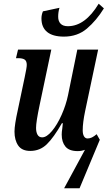

<svg xmlns="http://www.w3.org/2000/svg" viewBox="-20 -803 579 1033"><path d="M203 -704Q203 -723 211 -742L300 -761Q293 -738 293 -713Q293 -689 306 -675.5Q319 -662 345 -662Q438 -662 511 -783L539 -758Q499 -693 448 -649.5Q397 -606 324 -606Q264 -606 233.5 -631Q203 -656 203 -704ZM437 3Q418 10 398 10Q352 10 332 -14.5Q312 -39 312 -79Q312 -93 315 -111L318 -140H313Q269 -63 232 -27Q195 9 143 9Q98 9 78 -20Q58 -49 58 -95Q58 -131 76 -212L113 -388Q124 -439 124 -454Q124 -475 112.5 -482.5Q101 -490 78 -490H66L77 -536H256L193 -237Q174 -147 174 -115Q174 -92 182 -78Q190 -64 207 -64Q231 -64 259.5 -98Q288 -132 311.5 -185Q335 -238 346 -291L396 -536H508L438 -205Q425 -143 425 -102Q425 -81 432 -69.5Q439 -58 451 -58Q463 -58 474.5 -63.5Q486 -69 500 -81L517 -51L408 210H325Z"/></svg>

Font: Noto Serif CondSemiBold
Style: Italic
Weight: 600
Width: 3
Italic angle: -12°
Designer: Monotype Design Team
Foundry: Monotype Imaging Inc.
Version: Version 1.001